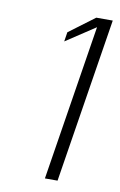

<svg xmlns="http://www.w3.org/2000/svg" viewBox="-70 -617 401 643"><g transform="rotate(10 130.5 -295.0)"><path d="M113 -478 213 -544 129 -15H172L261 -575H205L118 -510Z"/></g></svg>

Font: Charger Sport
Style: HLNrwObl
Weight: 100
Designer: Jasper
Foundry: Cannot Into Space Fonts
Version: Version 1.1